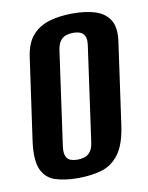

<svg xmlns="http://www.w3.org/2000/svg" viewBox="-73 -654 554 720"><g transform="rotate(-10 204.0 -294.0)"><path d="M166.3 12Q116.4 12 80.3 0.3Q44.1 -11.5 28.2 -47.6Q12.4 -83.8 22.4 -156.1L66.3 -466.3Q73.6 -518.8 99 -547.7Q124.4 -576.5 164.1 -588.1Q203.7 -599.7 253 -599.7Q303.2 -599.7 339.5 -588Q375.8 -576.2 393.6 -547.4Q411.3 -518.5 404 -466.3L360.5 -156.8Q350.4 -83.5 323.3 -47.3Q296.2 -11.1 256.5 0.4Q216.9 12 166.3 12ZM176.1 -56.5Q190.4 -56.5 203.4 -60.5Q216.4 -64.6 225.9 -77.2Q235.4 -89.8 238.3 -113.5L288.3 -470.8Q291.9 -495.2 285.7 -507.4Q279.5 -519.6 267.9 -523.7Q256.4 -527.8 242.5 -527.8Q228.2 -527.8 215.2 -523.7Q202.2 -519.6 193 -507.4Q183.9 -495.2 180.3 -470.8L130.3 -113.5Q127.4 -89.8 133.3 -77.2Q139.1 -64.6 150.7 -60.5Q162.2 -56.5 176.1 -56.5Z"/></g></svg>

Font: Alumni Sans SC Thin
Style: Italic
Weight: 100
Italic angle: -8°
Designer: Robert E. Leuschke
Foundry: Robert E. Leuschke
Version: Version 1.016